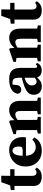

<svg xmlns="http://www.w3.org/2000/svg" viewBox="1156 -1820 679 3031"><g transform="rotate(-90 1495.5 -304.5)"><path d="M218 15Q151 15 113 -17.5Q75 -50 75 -124Q75 -150 75.5 -172.5Q76 -195 76 -224V-415H11V-474L85 -484L135 -624H237L235 -483H340V-415H235V-135Q235 -100 249.5 -83.5Q264 -67 286 -67Q312 -67 340 -89L365 -65Q345 -27 309.5 -6Q274 15 218 15Z M630 -447Q602 -447 578.5 -412.5Q555 -378 552 -286H637Q673 -286 685.5 -300.5Q698 -315 698 -349Q698 -399 678 -423Q658 -447 630 -447ZM632 15Q559 15 503 -15.5Q447 -46 415 -103.5Q383 -161 383 -241Q383 -325 420.5 -382.5Q458 -440 517 -469.5Q576 -499 640 -499Q706 -499 752.5 -471Q799 -443 823 -395.5Q847 -348 847 -287Q847 -258 841 -234H552Q557 -155 595.5 -117.5Q634 -80 686 -80Q727 -80 756 -95.5Q785 -111 807 -134L842 -102Q811 -43 758 -14Q705 15 632 15Z M903 0V-47L957 -59Q958 -95 958 -137Q958 -179 958 -210V-268Q958 -309 957.5 -331.5Q957 -354 955 -384L894 -393V-432L1091 -499L1109 -488L1115 -416Q1154 -462 1192.5 -480.5Q1231 -499 1275 -499Q1340 -499 1379.5 -456Q1419 -413 1419 -327V-210Q1419 -177 1419 -135.5Q1419 -94 1420 -57L1470 -47V0H1206V-47L1258 -58Q1259 -95 1259 -136.5Q1259 -178 1259 -210V-315Q1259 -363 1246 -382.5Q1233 -402 1204 -402Q1165 -402 1118 -366V-210Q1118 -179 1118 -136.5Q1118 -94 1119 -57L1166 -47V0Z M1899 14Q1812 14 1789 -58Q1757 -24 1727.5 -4.5Q1698 15 1646 15Q1588 15 1551.5 -18Q1515 -51 1515 -113Q1515 -149 1531 -178Q1547 -207 1589 -232Q1631 -257 1708 -279Q1723 -284 1743 -289Q1763 -294 1784 -299V-332Q1784 -399 1767.5 -423Q1751 -447 1703 -447Q1696 -447 1690 -447Q1684 -447 1676 -446L1671 -402Q1670 -353 1648.5 -331Q1627 -309 1598 -309Q1543 -309 1531 -359Q1535 -421 1594 -460Q1653 -499 1761 -499Q1857 -499 1898.5 -455Q1940 -411 1940 -310V-86Q1940 -57 1962 -57Q1970 -57 1977 -61.5Q1984 -66 1992 -79L2019 -61Q2001 -21 1972.5 -3.5Q1944 14 1899 14ZM1663 -139Q1663 -102 1680.5 -84Q1698 -66 1723 -66Q1734 -66 1746 -71Q1758 -76 1784 -94V-256Q1771 -252 1758.5 -247.5Q1746 -243 1737 -239Q1703 -225 1683 -199.5Q1663 -174 1663 -139Z M2043 0V-47L2097 -59Q2098 -95 2098 -137Q2098 -179 2098 -210V-268Q2098 -309 2097.5 -331.5Q2097 -354 2095 -384L2034 -393V-432L2231 -499L2249 -488L2255 -416Q2294 -462 2332.5 -480.5Q2371 -499 2415 -499Q2480 -499 2519.5 -456Q2559 -413 2559 -327V-210Q2559 -177 2559 -135.5Q2559 -94 2560 -57L2610 -47V0H2346V-47L2398 -58Q2399 -95 2399 -136.5Q2399 -178 2399 -210V-315Q2399 -363 2386 -382.5Q2373 -402 2344 -402Q2305 -402 2258 -366V-210Q2258 -179 2258 -136.5Q2258 -94 2259 -57L2306 -47V0Z M2844 15Q2777 15 2739 -17.5Q2701 -50 2701 -124Q2701 -150 2701.5 -172.5Q2702 -195 2702 -224V-415H2637V-474L2711 -484L2761 -624H2863L2861 -483H2966V-415H2861V-135Q2861 -100 2875.5 -83.5Q2890 -67 2912 -67Q2938 -67 2966 -89L2991 -65Q2971 -27 2935.5 -6Q2900 15 2844 15Z"/></g></svg>

Font: Source Serif Pro
Style: Bold
Weight: 700
Designer: Frank Grießhammer
Foundry: Adobe Systems Incorporated
Version: Version 3.001;hotconv 1.0.111;makeotfexe 2.5.65597